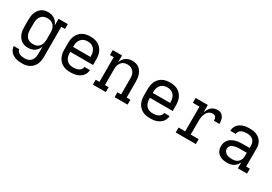

<svg xmlns="http://www.w3.org/2000/svg" viewBox="26 -1405 3548 2505"><g transform="rotate(30 1800.0 -152.5)"><path d="M297 223Q274 223 251 220.5Q228 218 206 211.5Q184 205 163.5 193Q143 181 127.5 164Q112 147 103 125Q94 103 93 80H176Q177 99 190.5 114Q204 129 221.5 136.5Q239 144 258.5 146.5Q278 149 297 149Q315 149 333 145Q351 141 366.5 131.5Q382 122 393 107.5Q404 93 410.5 76Q417 59 419.5 41Q422 23 422 5V-101Q413 -77 397.5 -55.5Q382 -34 361 -19.5Q340 -5 314.5 1.5Q289 8 263 8Q237 8 211 1.5Q185 -5 163.5 -20.5Q142 -36 126.5 -58.5Q111 -81 102 -106Q93 -131 90 -157.5Q87 -184 87 -210V-310Q87 -336 90 -362.5Q93 -389 102 -414Q111 -439 126.5 -461.5Q142 -484 163.5 -499.5Q185 -515 211 -521.5Q237 -528 263 -528Q289 -528 314.5 -521.5Q340 -515 361 -500.5Q382 -486 397.5 -464.5Q413 -443 422 -419V-520H561V-447H505V5Q505 34 500.5 62Q496 90 484 116Q472 142 452.5 163.5Q433 185 407.5 198.5Q382 212 354 217.5Q326 223 297 223ZM296 -66Q314 -66 332 -69.5Q350 -73 365.5 -83Q381 -93 392.5 -107.5Q404 -122 410.5 -139Q417 -156 419.5 -174Q422 -192 422 -210V-310Q422 -328 419.5 -346Q417 -364 410.5 -381Q404 -398 392.5 -412.5Q381 -427 365.5 -437Q350 -447 332 -450.5Q314 -454 296 -454Q278 -454 260 -450.5Q242 -447 226.5 -437Q211 -427 199.5 -412.5Q188 -398 181.5 -381Q175 -364 172.5 -346Q170 -328 170 -310V-210Q170 -192 172.5 -174Q175 -156 181.5 -139Q188 -122 199.5 -107.5Q211 -93 226.5 -83Q242 -73 260 -69.5Q278 -66 296 -66Z M900 8Q871 8 842.5 3Q814 -2 788.5 -15.5Q763 -29 742.5 -50.5Q722 -72 709.5 -98Q697 -124 692 -152.5Q687 -181 687 -210V-310Q687 -339 692 -367.5Q697 -396 709.5 -422Q722 -448 742 -469.5Q762 -491 788 -504.5Q814 -518 842.5 -523Q871 -528 900 -528Q929 -528 957.5 -523Q986 -518 1012 -504.5Q1038 -491 1058 -469.5Q1078 -448 1090.5 -422Q1103 -396 1108 -367.5Q1113 -339 1113 -310V-223H769V-210Q769 -191 772 -173Q775 -155 782 -138Q789 -121 801 -106.5Q813 -92 829 -82.5Q845 -73 863.5 -69Q882 -65 900 -65Q921 -65 942 -68Q963 -71 982 -80.5Q1001 -90 1014.5 -107Q1028 -124 1029 -145H1111Q1110 -121 1101.5 -98Q1093 -75 1077 -56.5Q1061 -38 1040 -25Q1019 -12 996 -4.5Q973 3 949 5.5Q925 8 900 8ZM1031 -297V-310Q1031 -328 1028 -346.5Q1025 -365 1018 -382Q1011 -399 999 -413.5Q987 -428 971 -437.5Q955 -447 937 -451Q919 -455 900 -455Q881 -455 863 -451Q845 -447 829 -437.5Q813 -428 801 -413.5Q789 -399 782 -382Q775 -365 772 -346.5Q769 -328 769 -310V-297Z M1434 0H1239V-74H1295V-446H1239V-520H1378V-420Q1387 -444 1401.5 -465Q1416 -486 1437 -500.5Q1458 -515 1482.5 -521.5Q1507 -528 1533 -528Q1559 -528 1585 -521Q1611 -514 1632 -498.5Q1653 -483 1667.5 -460.5Q1682 -438 1690.5 -413.5Q1699 -389 1702 -362.5Q1705 -336 1705 -310V-74H1761V0H1566V-74H1622V-310Q1622 -328 1620 -346Q1618 -364 1611.5 -380.5Q1605 -397 1594 -411.5Q1583 -426 1568 -436Q1553 -446 1535.5 -450Q1518 -454 1500 -454Q1482 -454 1464.5 -450Q1447 -446 1432 -436Q1417 -426 1406 -411.5Q1395 -397 1388.5 -380.5Q1382 -364 1380 -346Q1378 -328 1378 -310V-74H1434Z M2100 8Q2071 8 2042.5 3Q2014 -2 1988.5 -15.5Q1963 -29 1942.5 -50.5Q1922 -72 1909.5 -98Q1897 -124 1892 -152.5Q1887 -181 1887 -210V-310Q1887 -339 1892 -367.5Q1897 -396 1909.5 -422Q1922 -448 1942 -469.5Q1962 -491 1988 -504.5Q2014 -518 2042.5 -523Q2071 -528 2100 -528Q2129 -528 2157.5 -523Q2186 -518 2212 -504.5Q2238 -491 2258 -469.5Q2278 -448 2290.5 -422Q2303 -396 2308 -367.5Q2313 -339 2313 -310V-223H1969V-210Q1969 -191 1972 -173Q1975 -155 1982 -138Q1989 -121 2001 -106.5Q2013 -92 2029 -82.5Q2045 -73 2063.5 -69Q2082 -65 2100 -65Q2121 -65 2142 -68Q2163 -71 2182 -80.5Q2201 -90 2214.5 -107Q2228 -124 2229 -145H2311Q2310 -121 2301.5 -98Q2293 -75 2277 -56.5Q2261 -38 2240 -25Q2219 -12 2196 -4.5Q2173 3 2149 5.5Q2125 8 2100 8ZM2231 -297V-310Q2231 -328 2228 -346.5Q2225 -365 2218 -382Q2211 -399 2199 -413.5Q2187 -428 2171 -437.5Q2155 -447 2137 -451Q2119 -455 2100 -455Q2081 -455 2063 -451Q2045 -447 2029 -437.5Q2013 -428 2001 -413.5Q1989 -399 1982 -382Q1975 -365 1972 -346.5Q1969 -328 1969 -310V-297Z M2487 0V-74H2587V-447H2487V-520H2670V-407Q2678 -431 2690.5 -453.5Q2703 -476 2721.5 -493.5Q2740 -511 2764.5 -519.5Q2789 -528 2814 -528Q2832 -528 2849 -523.5Q2866 -519 2879.5 -508Q2893 -497 2902.5 -481.5Q2912 -466 2917 -449.5Q2922 -433 2923.5 -415.5Q2925 -398 2925 -381H2842Q2842 -394 2840 -407.5Q2838 -421 2830.5 -432Q2823 -443 2810.5 -448.5Q2798 -454 2784 -454Q2765 -454 2746 -446.5Q2727 -439 2713.5 -424.5Q2700 -410 2691.5 -392Q2683 -374 2678 -354.5Q2673 -335 2671.5 -315Q2670 -295 2670 -276V-74H2790V0Z M3263 8Q3241 8 3219 5Q3197 2 3177 -6Q3157 -14 3139 -27Q3121 -40 3109 -58.5Q3097 -77 3092 -98.5Q3087 -120 3087 -142Q3087 -169 3095.5 -195Q3104 -221 3122 -241Q3140 -261 3164 -274Q3188 -287 3214 -294.5Q3240 -302 3267 -304.5Q3294 -307 3320 -307H3423V-347Q3423 -370 3414 -392.5Q3405 -415 3386.5 -429.5Q3368 -444 3345 -449.5Q3322 -455 3299 -455Q3278 -455 3257.5 -452Q3237 -449 3219 -440Q3201 -431 3188 -413.5Q3175 -396 3175 -376V-375H3093V-377Q3093 -401 3101.5 -424Q3110 -447 3125 -465Q3140 -483 3161 -495.5Q3182 -508 3204.5 -515.5Q3227 -523 3251 -525.5Q3275 -528 3299 -528Q3325 -528 3351 -524.5Q3377 -521 3401 -511Q3425 -501 3445.5 -484.5Q3466 -468 3480 -446Q3494 -424 3499.5 -398.5Q3505 -373 3505 -347V-74H3561V0H3423V-91Q3413 -68 3397 -48Q3381 -28 3359.5 -15Q3338 -2 3313 3Q3288 8 3263 8ZM3295 -65Q3312 -65 3329 -68Q3346 -71 3361 -78Q3376 -85 3388.5 -97Q3401 -109 3409 -124Q3417 -139 3420 -155.5Q3423 -172 3423 -189V-234H3321Q3304 -234 3288 -233Q3272 -232 3256.5 -228.5Q3241 -225 3225.5 -219.5Q3210 -214 3197 -205Q3184 -196 3176.5 -181Q3169 -166 3169 -150Q3169 -129 3181.5 -110.5Q3194 -92 3212.5 -82Q3231 -72 3252.5 -68.5Q3274 -65 3295 -65Z"/></g></svg>

Font: Iosevka HT Extended
Style: Regular
Weight: 400
Width: 7
Monospace: yes
Designer: Belleve Invis
Foundry: Belleve Invis
Version: Version 32.3.0; ttfautohint (v1.8.4)